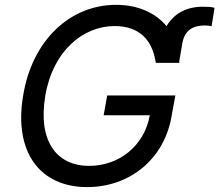

<svg xmlns="http://www.w3.org/2000/svg" viewBox="-20 -757 899 787"><path d="M618.6 -499.3H715.2C715.2 -501.8 715.2 -504.3 714.8 -506.4L727.3 -578.8C736.9 -636 774.1 -652.7 820.7 -652.7C830.3 -652.7 840.6 -650.9 847.3 -649.5L859.4 -724.8C847.3 -729 828.5 -729.4 810.7 -729.4C743.6 -729.4 693.5 -701.3 662.6 -649.9C617.5 -704.5 545.1 -737.2 455.6 -737.2C269.2 -737.2 111.5 -594.1 74.6 -363.6C36.2 -133.5 143.5 9.9 337.4 9.9C511.7 9.9 655.9 -105.1 684.3 -286.6L698.9 -365.8H419.4L404.8 -284.4H594.1C571 -157.7 467 -77.1 345.5 -77.1C212.4 -77.1 134.9 -177.9 165.5 -363.6C196.4 -549.4 321.7 -650.2 449.6 -650.2C552.2 -650.2 605.1 -592.3 618.6 -499.3Z"/></svg>

Font: Margiela Sans Text
Style: Italic
Weight: 400
Italic angle: -9.39999°
Designer: Stefan Endress, Andreas Faust
Version: Version 1.100;FEAKit 1.0